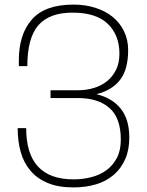

<svg xmlns="http://www.w3.org/2000/svg" viewBox="-20 -808 640 836"><path d="M300 8Q233 8 187 -11.5Q141 -31 112 -65.5Q83 -100 70 -147Q57 -194 57 -250H94Q94 -27 300 -27Q340 -27 377.5 -36.5Q415 -46 443.5 -67Q472 -88 489 -120.5Q506 -153 506 -200Q506 -294 457 -337.5Q408 -381 320 -381H200V-415H319Q356 -415 389 -425Q422 -435 446.5 -455Q471 -475 485.5 -504.5Q500 -534 500 -574Q500 -655 449.5 -704Q399 -753 296 -753Q195 -753 147 -698Q99 -643 99 -520H62V-545Q62 -659 119 -723.5Q176 -788 300 -788Q352 -788 395.5 -774Q439 -760 470.5 -734.5Q502 -709 520 -672Q538 -635 538 -590Q538 -506 503 -460.5Q468 -415 400 -398Q469 -381 506 -334.5Q543 -288 543 -209Q543 -155 525 -114.5Q507 -74 475 -46.5Q443 -19 398.5 -5.5Q354 8 300 8Z"/></svg>

Font: Tanohe Sans ExtraLight
Style: Regular
Weight: 250
Designer: Village Type and Design LLC & Cristiano Sobral
Foundry: Cooper Hewitt Smithsonian Design Museum
Version: Version 1.00;May 30, 2020;FontCreator 12.0.0.2522 64-bit; tt